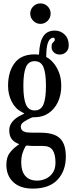

<svg xmlns="http://www.w3.org/2000/svg" viewBox="-20 -850 424 1130"><path d="M27.5 -345Q27.5 -427.5 66 -478.8Q104.5 -530 184 -530Q191 -530 193.8 -529.8Q196.5 -529.5 199 -529Q205 -528.5 207.2 -528.2Q209.5 -528 210 -534Q213 -604 235.2 -637Q257.5 -670 302.5 -670Q337 -670 360.8 -646.5Q384.5 -623 384.5 -584Q384.5 -558.5 369.2 -543.8Q354 -529 331.5 -529Q310.5 -529 297 -541.8Q283.5 -554.5 283.5 -573Q283.5 -589 288.2 -595.5Q293 -602 297.8 -606Q302.5 -610 302.5 -618Q302.5 -628 292 -628Q285.5 -628 276.2 -621Q267 -614 260 -592Q253 -570 252.5 -525.5Q252.5 -520.5 251.8 -517.8Q251 -515 255.5 -512.5Q273 -504 292.8 -481.8Q312.5 -459.5 326.5 -425Q340.5 -390.5 340.5 -345Q340.5 -290 320.2 -248.2Q300 -206.5 264.8 -183.2Q229.5 -160 184 -160H175.5Q172.5 -160 170 -159.2Q167.5 -158.5 160 -155Q137 -144.5 119.8 -132.5Q102.5 -120.5 102.5 -106Q102.5 -87.5 114.2 -79.8Q126 -72 142.8 -70.5Q159.5 -69 174.5 -69H220.5Q265.5 -69 298.5 -57Q331.5 -45 349.5 -14.2Q367.5 16.5 367.5 72Q367.5 155 318.8 207.5Q270 260 172.5 260Q99 260 58.2 221.8Q17.5 183.5 17.5 120Q17.5 77.5 35.8 51.8Q54 26 84.5 5Q94 -2 92.8 -2Q91.5 -2 81.5 -6.5Q60 -16 47.2 -34.2Q34.5 -52.5 34.5 -84Q34.5 -112.5 54.8 -136Q75 -159.5 110 -175Q123.5 -180.5 122 -182.5Q120.5 -184.5 109 -190Q70 -210 48.8 -252Q27.5 -294 27.5 -345ZM117.5 -345Q117.5 -271 132.5 -235.5Q147.5 -200 184 -200Q221 -200 235.8 -235.5Q250.5 -271 250.5 -345Q250.5 -419.5 235.8 -454.8Q221 -490 184 -490Q147.5 -490 132.5 -454.8Q117.5 -419.5 117.5 -345ZM306.5 107Q306.5 59 290.2 34Q274 9 232.5 9H178.5Q171 9 166 8.8Q161 8.5 143.5 7Q133.5 5.5 130 11.5Q119 30.5 112 53Q105 75.5 105 107Q105 158 129 185.5Q153 213 198.5 213Q225.5 213 250.2 201.5Q275 190 290.8 166.5Q306.5 143 306.5 107ZM218 -709.5Q193.5 -709.5 175.8 -727.5Q158 -745.5 158 -770Q158 -795 175.8 -812.5Q193.5 -830 218 -830Q243 -830 260.5 -812.5Q278 -795 278 -770Q278 -745.5 260.5 -727.5Q243 -709.5 218 -709.5Z"/></svg>

Font: Besley* Condensed
Style: Regular
Weight: 400
Width: 3
Designer: Owen Earl
Foundry: indestructible type*
Version: Version 3.000; ttfautohint (v1.8.3)